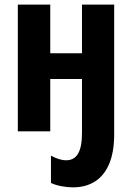

<svg xmlns="http://www.w3.org/2000/svg" viewBox="-20 -567 572 829"><path d="M473 14Q473 88 452 139Q431 190 391 216Q351 242 294 242Q272 242 245.5 237Q219 232 200 223V105Q216 114 233 119.5Q250 125 266 125Q300 125 317 96.5Q334 68 334 6V-226H197V0H57V-547H197V-337H334V-547H473Z"/></svg>

Font: Noto Sans Display Condensed
Style: Bold
Weight: 700
Width: 3
Designer: Monotype Design Team
Foundry: Monotype Imaging Inc.
Version: Version 2.003